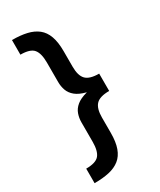

<svg xmlns="http://www.w3.org/2000/svg" viewBox="-226 -842 880 1055"><g transform="rotate(-30 214.5 -314.0)"><path d="M366.7 -303.2Q298.3 -303.2 255.4 -314.2Q212.4 -325.2 189.2 -344.5Q166 -363.8 157.2 -388.7Q148.4 -413.6 148.4 -440.9V-565.4Q148.4 -623.5 127 -649.4Q105.5 -675.3 43.9 -675.3V-768.1Q97.2 -768.1 137.2 -758.8Q177.2 -749.5 204.6 -727.8Q231.9 -706.1 245.6 -668.2Q259.3 -630.4 259.3 -573.2V-474.1Q259.3 -418 283 -393.3Q306.6 -368.7 366.7 -368.7ZM43.9 140.1V47.9Q105.5 47.9 127 22Q148.4 -3.9 148.4 -62V-186Q148.4 -212.9 157.2 -238Q166 -263.2 189.2 -282.5Q212.4 -301.8 255.4 -313.2Q298.3 -324.7 366.7 -324.7V-258.8Q306.6 -258.8 283 -233.9Q259.3 -209 259.3 -152.3V-54.7Q259.3 2.4 245.6 40.5Q231.9 78.6 204.6 100.3Q177.2 122.1 137.2 131.1Q97.2 140.1 43.9 140.1ZM366.7 -258.8H256.3V-369.1L366.7 -368.7Z"/></g></svg>

Font: Inter Cardless Tabular Medium
Style: Regular
Weight: 500
Designer: Rasmus Andersson
Foundry: rsms
Version: Version 4.000;git-4fc901f